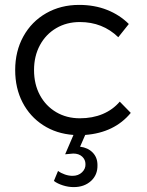

<svg xmlns="http://www.w3.org/2000/svg" viewBox="-20 -549 601 784"><path d="M328 2 307 50Q339 54 358.5 74Q378 94 378 125Q379 165 351.5 190Q324 215 281 215Q259 215 237 208Q215 201 200 190L217 149Q229 158 245 163.5Q261 169 276 169Q300 169 315 154.5Q330 140 329 121Q329 103 315.5 90.5Q302 78 279 78Q273 78 246 81L280 2Q210 -3 156 -38Q102 -73 72 -131Q42 -189 42 -263Q42 -340 75.5 -400.5Q109 -461 168.5 -495Q228 -529 303 -529Q366 -529 417.5 -508.5Q469 -488 506 -451L463 -397Q399 -459 306 -459Q252 -459 209.5 -434Q167 -409 143 -364.5Q119 -320 119 -263Q119 -205 143 -160.5Q167 -116 209.5 -91Q252 -66 306 -66Q358 -66 399.5 -83.5Q441 -101 469 -134L514 -88Q447 -7 328 2Z"/></svg>

Font: Kalaa
Style: Regular
Weight: 400
Version: Version 1.20 June 5, 2016